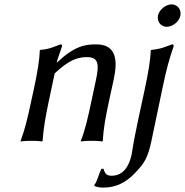

<svg xmlns="http://www.w3.org/2000/svg" viewBox="-20 -641 842 874"><path d="M476 -180 498 -281C517 -370 508 -439 418 -439C367 -439 320 -432 240 -357H238C238 -357 251 -399 262 -429C264 -436 262 -439 255 -439C228 -429 205 -417 164 -414L161 -411C160 -368 150 -310 134 -235L122 -180C106 -105 94 -54 74 0V3C74 3 89 0 124 0C158 0 171 3 171 3L174 0C178 -57 186 -104 202 -180L229 -307C293 -367 332 -381 376 -381C429 -381 432 -348 417 -278L396 -180C380 -105 369 -54 348 0V3C348 3 363 0 398 0C432 0 445 3 445 3L448 0C451 -57 460 -104 476 -180ZM579 63C568 115 541 159 488 159C461 159 457 145 451 127L441 128C429 153 423 184 409 202V205C416 209 432 213 450 213C508 213 554 190 597 144C640 99 653 75 669 2L722 -251C738 -326 749 -368 770 -429C772 -436 769 -439 763 -439C736 -429 710 -417 669 -414L666 -411C665 -368 655 -310 639 -235L609 -96C586 13 582 47 579 63ZM699 -570C694 -543 712 -519 739 -519C766 -519 796 -543 801 -570C807 -597 788 -621 761 -621C734 -621 705 -597 699 -570Z"/></svg>

Font: Libertinus Sans
Style: Italic
Weight: 400
Italic angle: -12°
Designer: Philipp H. Poll, Khaled Hosny
Foundry: Caleb Maclennan
Version: Version 7.050;RELEASE